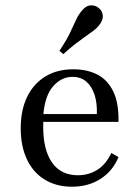

<svg xmlns="http://www.w3.org/2000/svg" viewBox="-20 -685 521 716"><path d="M248.4 11.3Q190.3 11.3 147.2 -14.9Q104 -41.1 80.6 -90.3Q57.3 -139.5 57.3 -206.5Q57.3 -274.2 81 -323.4Q104.8 -372.6 148.8 -399.6Q192.7 -426.6 253.2 -426.6Q305.6 -426.6 344 -406.5Q382.3 -386.3 402.8 -343.1Q423.4 -300 421.8 -230.6H108.9L108.1 -259.7H341.1Q342.7 -299.2 333.1 -330.2Q323.4 -361.3 302.8 -379.8Q282.3 -398.4 250 -398.4Q208.9 -398.4 177.8 -362.9Q146.8 -327.4 141.1 -252.4L142.7 -250.8Q141.9 -241.9 141.5 -232.3Q141.1 -222.6 141.1 -212.1Q141.1 -125.8 174.2 -78.6Q207.3 -31.5 270.2 -31.5Q310.5 -31.5 342.7 -51.6Q375 -71.8 395.2 -114.5L421.8 -99.2Q400.8 -47.6 355.2 -18.1Q309.7 11.3 248.4 11.3ZM216.1 -483.1 201.6 -495.2Q228.2 -535.5 241.5 -563.3Q254.8 -591.1 263.7 -610.9Q272.6 -630.6 284.7 -644.4Q300 -663.7 317.7 -664.9Q335.5 -666.1 348.4 -654.8Q362.1 -644.4 363.3 -626.6Q364.5 -608.9 349.2 -590.3Q340.3 -579 328.2 -570.2Q316.1 -561.3 300 -550Q283.9 -538.7 263.3 -523Q242.7 -507.3 216.1 -483.1Z"/></svg>

Font: Playfair 5pt SemiExpanded Light
Style: Regular
Weight: 400
Version: Version 2.203